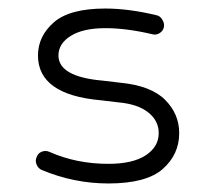

<svg xmlns="http://www.w3.org/2000/svg" viewBox="-20 -419 490 450"><path d="M234 11Q153 11 77 -21Q69 -25 65.5 -34Q62 -43 66 -51Q69 -60 78 -63.5Q87 -67 96 -63Q159 -35 234 -35Q291 -35 321.5 -55Q352 -75 352 -107Q352 -136 327.5 -155.5Q303 -175 258 -179L216 -184Q69 -197 69 -289Q69 -334 106 -366.5Q143 -399 227 -399Q282 -399 348 -383Q356 -381 361 -372Q366 -363 364 -355Q362 -346 353.5 -341Q345 -336 336 -339Q276 -353 227 -353Q175 -353 146 -335Q117 -317 117 -289Q117 -239 221 -230L263 -225Q334 -218 367 -185Q400 -152 400 -107Q400 -57 361.5 -23Q323 11 234 11Z"/></svg>

Font: Hoogli
Style: Regular
Weight: 400
Designer: Anand Singh Naorem
Foundry: Brand New Type
Version: Version 1.00 b007